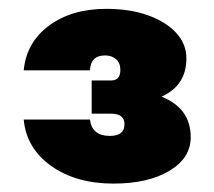

<svg xmlns="http://www.w3.org/2000/svg" viewBox="-20 -782 496 445"><path d="M192.5 -518.5V-595.5H237.5Q259 -595.5 259 -620Q259 -635.5 249.2 -644.5Q239.5 -653.5 223.5 -653.5Q190 -653.5 188.5 -619H35Q41 -683.5 93.5 -722.5Q146 -761.5 226.5 -761.5Q280.5 -761.5 322.2 -746.8Q364 -732 388 -706.2Q412 -680.5 412 -646.5Q412 -584 354.5 -558Q422 -531 422 -464Q422 -415.5 372.5 -386Q323 -356.5 243 -356.5Q156 -356.5 98.5 -397.5Q41 -438.5 35 -505H188.5Q193 -467 234.5 -467Q268.5 -467 268.5 -494Q268.5 -518.5 237.5 -518.5Z"/></svg>

Font: Overused Grotesk Black
Style: Regular
Weight: 900
Version: Version 0.004